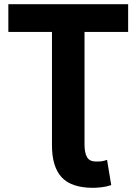

<svg xmlns="http://www.w3.org/2000/svg" viewBox="-20 -713 654 920"><path d="M426 187Q323 187 276 137Q229 87 229 -17V-560H20V-693H594V-560H385V-21Q385 19 397 40Q409 61 440 61Q459 61 468.5 59.5Q478 58 493 53L513 174Q489 182 464.5 184.5Q440 187 426 187Z"/></svg>

Font: Ubuntu Sans ExtraBold
Style: Regular
Weight: 800
Designer: Dalton Maag Ltd
Foundry: Dalton Maag Ltd
Version: Version 1.006; ttfautohint (v1.8.4.7-5d5b)